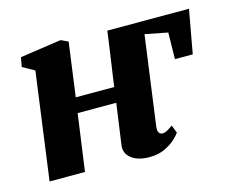

<svg xmlns="http://www.w3.org/2000/svg" viewBox="-85 -684 970 812"><g transform="rotate(-15 399.5 -278.0)"><path d="M408 -315Q411 -339 414.5 -362.8Q418 -386.5 421.5 -410.2Q425 -434 428.2 -457.8Q431.5 -481.5 435 -505.2Q438.5 -529 441.5 -553H799L764.5 -362.5H686.5L688.5 -478.5L589.5 -498L536.5 -109Q534 -89.5 539.5 -81Q545 -72.5 555.5 -72.5Q564 -72.5 572.5 -76.8Q581 -81 600.5 -94.5L614 -60.5Q609 -52 591.2 -35Q573.5 -18 544.5 -4Q515.5 10 476.5 10Q425.5 10 397.2 -12.2Q369 -34.5 374 -70L399 -248.5H230L195.5 0H40.5L104 -469L52 -498L59.5 -539L240 -565.5L271.5 -550.5L239.5 -315Z"/></g></svg>

Font: Merriweather 24pt Black
Style: Italic
Weight: 900
Italic angle: -7.8°
Designer: Eben Sorkin
Foundry: Eben Sorkin
Version: Version 2.101